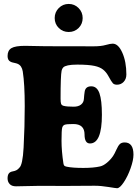

<svg xmlns="http://www.w3.org/2000/svg" viewBox="-20 -949 721 989"><path d="M334 -928.7Q363.8 -928.7 384.8 -907.5Q405.8 -886.2 405.8 -856Q405.8 -825.7 385 -804.9Q364.3 -784.2 334 -784.2Q303.7 -784.2 282.7 -804.9Q261.7 -825.7 261.7 -856Q261.7 -886.2 282.7 -907.5Q303.7 -928.7 334 -928.7ZM182.6 8.3Q161.1 8.3 122.3 9.5Q83.5 10.7 62.5 10.7Q40.5 10.7 29.8 -1Q19 -12.7 19 -30.3Q19 -46.9 25.4 -55.4Q31.7 -64 46.4 -66.4Q67.9 -69.8 79.1 -84.5Q96.7 -98.1 101.6 -189Q107.4 -298.3 107.4 -402.3Q107.4 -516.6 97.2 -581.1Q92.3 -610.8 71.3 -620.1Q64.9 -623 52.2 -625.5Q39.6 -627.9 34.7 -630.9Q19 -638.2 19 -660.2Q19 -689.5 39.1 -701.2Q59.1 -712.9 108.9 -712.9Q126 -712.9 162.6 -711.9Q199.2 -710.9 217.8 -710.9Q248.5 -710.9 340.6 -710.7Q432.6 -710.4 462.4 -710.4Q500.5 -710.4 524.4 -717.3Q548.3 -724.1 560.5 -724.1Q589.4 -724.1 610.1 -677.5Q630.9 -630.9 630.9 -565.4Q630.9 -542 616.9 -527.3Q603 -512.7 582.5 -512.7Q567.9 -512.7 560.8 -520.8Q553.7 -528.8 538.6 -556.6Q526.9 -578.1 510.7 -590.8Q494.6 -603.5 467.3 -609.4Q436 -616.2 377.9 -616.2Q347.2 -616.2 329.8 -612.3Q312.5 -608.4 306.2 -602.1Q299.8 -595.7 297.4 -585Q292 -558.6 292 -440.9Q292 -421.9 294.7 -414.3Q297.4 -406.7 307.6 -403.8Q324.2 -399.4 359.4 -399.4Q383.8 -399.4 397.5 -410.4Q411.1 -421.4 412.1 -439Q413.6 -460.9 416 -476.1Q419.9 -504.4 450.2 -504.4Q479.5 -504.4 492.2 -468.8Q504.9 -433.1 504.9 -357.9Q504.9 -210 443.4 -210Q415.5 -210 415.5 -256.3Q415.5 -310.1 357.9 -310.1Q323.7 -310.1 313.7 -306.6Q303.7 -303.2 300.3 -291Q296.9 -277.8 296.9 -223.1Q296.9 -171.9 306.6 -107.4Q308.1 -98.6 311.3 -95.5Q314.5 -92.3 323.7 -90.3Q353.5 -84 409.2 -84Q462.4 -84 495.6 -91.8Q511.7 -95.2 530.3 -110.4Q548.8 -125.5 562.5 -145.5Q569.8 -156.2 579.1 -177.2Q588.4 -198.2 597.2 -206.8Q606 -215.3 622.1 -215.3Q667.5 -215.3 667.5 -152.3Q667.5 -124 652.8 -82.5Q638.2 -41 617.7 -10.3Q597.2 20.5 583 20.5Q577.1 20.5 538.8 14.2Q500.5 7.8 467.3 7.8Q436 7.8 383.1 8.3Q330.1 8.8 311 8.8Q289.1 8.8 246.3 8.5Q203.6 8.3 182.6 8.3Z"/></svg>

Font: Cooper* ExtraBold
Style: Regular
Weight: 800
Designer: Owen Earl
Foundry: indestructible type*
Version: Version 0.001